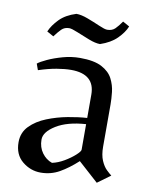

<svg xmlns="http://www.w3.org/2000/svg" viewBox="-76 -693 596 763"><g transform="rotate(10 222.0 -311.5)"><path d="M367 13 286 -60Q250 -27 215.5 -7.5Q181 12 140 12Q99 12 66 -15Q33 -42 33 -92Q33 -131 59 -157.5Q85 -184 125 -200Q165 -216 208 -224Q251 -232 285 -234V-328Q285 -411 189 -411Q164 -411 131.5 -405.5Q99 -400 59 -387L50 -412Q61 -421 87 -433Q113 -445 147 -454.5Q181 -464 216 -464Q273 -464 304 -447.5Q335 -431 348 -405.5Q361 -380 364 -352.5Q367 -325 367 -303V-133Q367 -99 376.5 -77Q386 -55 398.5 -43Q411 -31 419 -25ZM178 -34Q202 -39 226.5 -53.5Q251 -68 268 -83.5Q285 -99 285 -106V-209Q210 -204 165.5 -176.5Q121 -149 121 -118Q121 -87 137.5 -64.5Q154 -42 178 -34ZM96 -530 69 -545Q80 -571 104.5 -596Q129 -621 171 -634Q191 -634 217.5 -624Q244 -614 268 -603.5Q292 -593 302 -593Q322 -593 334 -605Q346 -617 359 -636L386 -621Q376 -596 351 -571Q326 -546 284 -532Q265 -532 238 -542.5Q211 -553 187 -563Q163 -573 153 -573Q134 -573 122 -561Q110 -549 96 -530Z"/></g></svg>

Font: Belleza
Style: Regular
Weight: 400
Designer: Eduardo Rodriguez Tunni
Foundry: Eduardo Rodriguez Tunni
Version: Version 1.003; ttfautohint (v1.8.4.7-5d5b)